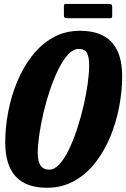

<svg xmlns="http://www.w3.org/2000/svg" viewBox="-20 -918 627 954"><path d="M167.5 -157.5Q167.5 -75 224.5 -75Q250.5 -75 275.5 -102.2Q300.5 -129.5 322.5 -175.2Q344.5 -221 363 -277Q381.5 -333 395 -391.5Q408.5 -450 415.8 -502.5Q423 -555 423 -593Q423 -635.5 411.8 -655.2Q400.5 -675 371 -675Q344 -675 318.8 -647.8Q293.5 -620.5 270.8 -574.8Q248 -529 229 -473Q210 -417 196.2 -358.5Q182.5 -300 175 -247.5Q167.5 -195 167.5 -157.5ZM213 15Q6 15 6 -211Q6 -284.5 20.8 -362.2Q35.5 -440 65.2 -511.8Q95 -583.5 139.5 -640.8Q184 -698 243.5 -731.5Q303 -765 378 -765Q587 -765 587 -539.5Q587 -465.5 572.2 -387.8Q557.5 -310 527.8 -238.2Q498 -166.5 453.2 -109.2Q408.5 -52 348.2 -18.5Q288 15 213 15ZM297.5 -843.5V-885Q297.5 -892 299 -895.2Q300.5 -898.5 307.5 -898.5H520.5Q529.5 -898.5 533.5 -895.8Q537.5 -893 537.5 -883V-842.5Q537.5 -834.5 535.8 -831Q534 -827.5 526.5 -827.5H315Q305 -827.5 301.2 -830.2Q297.5 -833 297.5 -843.5Z"/></svg>

Font: Besley* Condensed
Style: Bold Italic
Weight: 700
Width: 3
Italic angle: -13°
Designer: Owen Earl
Foundry: indestructible type*
Version: Version 3.000; ttfautohint (v1.8.3)